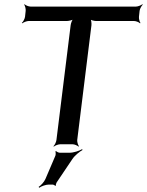

<svg xmlns="http://www.w3.org/2000/svg" viewBox="-20 -680 693 905"><path d="M635 -601 638 -629C639 -638 647 -653 653 -658L651 -660C645 -655 630 -649 621 -649H124C115 -649 100 -655 96 -660L94 -658C98 -653 102 -638 101 -629L98 -601C97 -592 89 -577 83 -572L85 -570C91 -575 106 -581 115 -581H295C304 -581 322 -585 327 -590L326 -592C320 -587 314 -570 313 -561L246 -20C245 -11 238 4 232 9L234 11C239 6 255 0 264 0H322C331 0 345 6 350 11L352 9C348 4 343 -11 344 -20L411 -561C412 -570 410 -587 406 -592L403 -590C408 -585 424 -581 433 -581H612C621 -581 636 -575 640 -570L642 -572C638 -577 634 -592 635 -601ZM307 40H262C256 40 247 35 244 32L241 34C243 38 243 49 241 54L194 164C188 178 172 195 162 201L165 205C174 198 196 190 210 190H228C232 190 239 194 240 196L244 194C242 192 245 183 247 180L321 70C332 53 356 34 369 27L367 23C354 31 327 40 307 40Z"/></svg>

Font: Gamestation Storm Oblique 
Style: Italic
Weight: 400
Designer: Jonas Hecksher
Foundry: Jonas Hecksher, Playtypeª, e-types AS
Version: Version 1.003